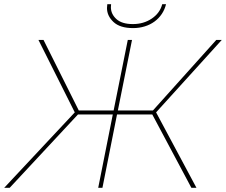

<svg xmlns="http://www.w3.org/2000/svg" viewBox="-40 -889 1070 909"><path d="M-20 0 314 -357 142 -700H166L333 -366H498L565 -700H585L518 -366H684L984 -700H1010L699 -357L890 0H866L681 -347H514L445 0H425L494 -347H329L6 0ZM590 -756Q528 -756 497.2 -785Q466.5 -814 466.5 -851Q466.5 -859.5 468 -869H486Q485 -861.5 485 -855Q485 -822.5 511 -798.8Q537 -775 589 -775Q640 -775 678.5 -801Q717 -827 728 -869H746Q740 -844 726 -823Q712 -802 691.5 -787Q671 -772 645 -764Q619 -756 590 -756Z"/></svg>

Font: Argentum Sans Thin
Style: Italic
Weight: 100
Italic angle: -11°
Designer: Julieta Ulanovsky (font), Cristiano Sobral (main changes and remaster)
Foundry: Julieta Ulanovsky (font), Cristiano Sobral (main changes and remaster)
Version: Version 2.007;June 15, 2022;FontCreator 14.0.0.2814 64-bit; 